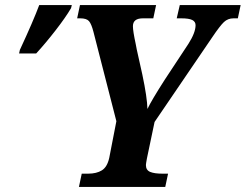

<svg xmlns="http://www.w3.org/2000/svg" viewBox="-20 -734 965 754"><path d="M301 -52H326Q359 -52 380 -65Q401 -78 409 -114L437 -258L347 -609Q339 -640 329.5 -651Q320 -662 295 -662H283L294 -714H593L582 -662H541Q502 -662 502 -631Q502 -612 513 -561L517 -540L539 -441Q558 -351 559 -306Q575 -340 627 -421L720 -562Q748 -606 748 -635Q748 -649 735 -655.5Q722 -662 692 -662H674L686 -714H925L914 -662H897Q875 -662 859.5 -647.5Q844 -633 813 -587L587 -255L557 -112Q553 -90 553 -86Q553 -66 569.5 -59Q586 -52 618 -52H640L629 0H290ZM58 -538Q111 -652 134 -714H262L259 -702Q238 -666 198 -614.5Q158 -563 122 -524H55Z"/></svg>

Font: Noto Serif Narrow
Style: Bold Italic
Weight: 700
Width: 4
Italic angle: -12°
Designer: Monotype Design Team
Foundry: Monotype Imaging Inc.
Version: Version 1.001